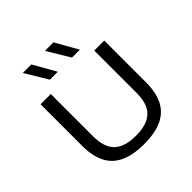

<svg xmlns="http://www.w3.org/2000/svg" viewBox="-208 -967 1140 1140"><g transform="rotate(-45 362.0 -397.0)"><path d="M363 7.5Q270.5 7.5 211 -20.2Q151.5 -48 123 -104Q94.5 -160 94.5 -245V-595H180.5V-239Q180.5 -146.5 225.5 -104.2Q270.5 -62 363 -62Q456 -62 500.8 -104.2Q545.5 -146.5 545.5 -239V-595H629.5V-245Q629.5 -160 601.2 -104Q573 -48 513.8 -20.2Q454.5 7.5 363 7.5ZM422.5 -659 337 -801H408.5L489 -659ZM237 -659 151.5 -801H223L303.5 -659Z"/></g></svg>

Font: Encode Sans SC Expanded
Style: Regular
Weight: 400
Width: 7
Designer: Multiple Designers
Foundry: Impallari Type
Version: Version 3.002